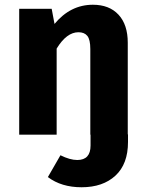

<svg xmlns="http://www.w3.org/2000/svg" viewBox="-20 -568 615 810"><path d="M519 -1H520V31Q520 124 467 173Q414 222 324 222Q239 222 182 179L235 87Q275 107 306 107Q362 107 362 46V0H361V-361Q361 -401 348.5 -416.5Q336 -432 311 -432Q261 -432 219 -363V0H61V-531H198L210 -467Q277 -548 372 -548Q441 -548 480 -506Q519 -464 519 -388Z"/></svg>

Font: Fira Sans
Style: Bold
Weight: 700
Designer: bBox Type GmbH & Carrois Corporate GbR & Edenspiekermann AG
Foundry: bBox Type GmbH & Carrois Corporate GbR & Edenspiekermann AG
Version: Version 4.301;PS 004.301;hotconv 1.0.88;makeotf.lib2.5.64775